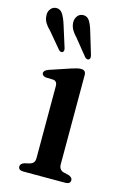

<svg xmlns="http://www.w3.org/2000/svg" viewBox="-117 -749 530 802"><g transform="rotate(15 147.5 -348.0)"><path d="M211 -455.5V-70Q211 -46 231.5 -40L253.5 -35Q271 -29 271 -16.5Q271 0 248 0H68Q46 0 46 -16.5Q46 -28.5 63 -34.5L86.5 -40Q96 -43 101.2 -49.5Q106.5 -56 106.5 -69.5V-380.5Q106.5 -400 90 -403L56.5 -404Q40 -407.5 40 -418.5Q40 -430.5 60 -437.5L151 -468Q165 -472.5 173.8 -474.5Q182.5 -476.5 190.5 -476.5Q211 -476.5 211 -455.5ZM186.7 -636 214.2 -545Q218.7 -530 212.6 -524.5Q205.3 -518 194.4 -527.5L138.1 -597Q124.3 -611 116.4 -625Q108.5 -639 107.7 -656Q107.3 -671.5 116.2 -683.5Q125.1 -695.5 140.5 -696Q158.8 -696.5 168.9 -680Q179 -663.5 186.7 -636ZM70.9 -637.5 99.6 -546.5Q104.9 -532 98.8 -526Q91.9 -519 81 -528.5L23.9 -596.5Q9.7 -610 1.4 -623.5Q-6.9 -637 -7.7 -654Q-9.3 -670 -0.4 -682.2Q8.5 -694.5 23.5 -695.5Q41.3 -696.5 51.8 -680.5Q62.4 -664.5 70.9 -637.5Z"/></g></svg>

Font: Fraunces 9pt
Style: Regular
Weight: 400
Version: Version 1.000;[b76b70a41]